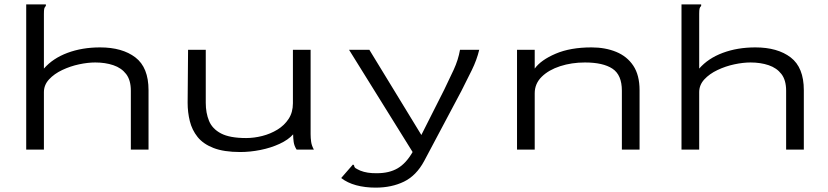

<svg xmlns="http://www.w3.org/2000/svg" viewBox="-20 -685 3790 879"><path d="M100 -665H190V-658Q184 -652 182.5 -645Q181 -638 181 -621V-371Q222 -418 289 -443Q356 -468 438 -468Q540 -468 600 -422Q660 -376 660 -272V0H579V-270Q579 -318 557.5 -346Q536 -374 499 -386.5Q462 -399 416 -399Q382 -399 342 -390.5Q302 -382 265 -364.5Q228 -347 204.5 -321.5Q181 -296 181 -263V0H100Z M1080 11Q1005 11 957.5 -7.5Q910 -26 884.5 -58Q859 -90 849 -130.5Q839 -171 839 -214L841 -457H922V-214Q922 -168 937 -131.5Q952 -95 992 -74Q1032 -53 1107 -53Q1143 -53 1180.5 -62.5Q1218 -72 1250 -91.5Q1282 -111 1301.5 -141Q1321 -171 1321 -212V-457H1402V-71Q1402 -53 1404.5 -35.5Q1407 -18 1417 0H1338Q1327 -17 1324.5 -35Q1322 -53 1322 -70Q1300 -45 1260 -26.5Q1220 -8 1172.5 1.5Q1125 11 1080 11Z M1700 174Q1651 174 1610.5 163Q1570 152 1542 130L1589 76L1596 68L1601 72Q1602 81 1608 85Q1614 89 1629 96Q1661 109 1706 108Q1762 108 1800.5 85.5Q1839 63 1869 11L1578 -457H1671L1909 -67L2014 -275Q2036 -320 2057 -365.5Q2078 -411 2086 -457H2174Q2163 -411 2140 -364Q2117 -317 2093 -270L1922 52Q1886 119 1829.5 146.5Q1773 174 1700 174Z M2347 0V-457H2428V-371Q2456 -410 2523.5 -439Q2591 -468 2688 -468Q2751 -468 2801 -447.5Q2851 -427 2879.5 -384Q2908 -341 2908 -272V0H2827V-270Q2827 -342 2784 -370.5Q2741 -399 2658 -399Q2597 -399 2544.5 -382Q2492 -365 2460 -333.5Q2428 -302 2428 -258V0Z M3100 -665H3190V-658Q3184 -652 3182.5 -645Q3181 -638 3181 -621V-371Q3222 -418 3289 -443Q3356 -468 3438 -468Q3540 -468 3600 -422Q3660 -376 3660 -272V0H3579V-270Q3579 -318 3557.5 -346Q3536 -374 3499 -386.5Q3462 -399 3416 -399Q3382 -399 3342 -390.5Q3302 -382 3265 -364.5Q3228 -347 3204.5 -321.5Q3181 -296 3181 -263V0H3100Z"/></svg>

Font: Inconsolata ExtraExpanded
Style: Regular
Weight: 400
Width: 8
Monospace: yes
Designer: Raph Levien, Cyreal, Brenton Simpson
Foundry: Raph Levien, Cyreal, Google
Version: Version 3.000; ttfautohint (v1.8.2.53-6de2)